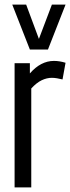

<svg xmlns="http://www.w3.org/2000/svg" viewBox="-20 -809 303 829"><path d="M109 -536V-492Q156 -546 213 -546Q225 -546 237.5 -544Q250 -542 263 -538L250 -466Q238 -469 226 -471Q214 -473 204 -473Q182 -473 160 -462.5Q138 -452 115 -427V0H43V-536ZM263 -789 187 -595H109L33 -789H93L148 -641L204 -789Z"/></svg>

Font: Georama Condensed
Style: Regular
Weight: 400
Width: 3
Designer: Jean-Baptiste Levee
Foundry: Production Type
Version: Version 1.000